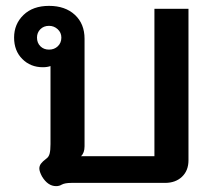

<svg xmlns="http://www.w3.org/2000/svg" viewBox="-20 -623 713 654"><path d="M171 11Q143 11 123 -22Q114 -39 114 -49Q114 -58 119.5 -65.5Q125 -73 137 -82Q146 -88 149 -99.5Q152 -111 152 -132V-398Q141 -394 126 -394Q84 -394 56 -422Q28 -450 28 -495Q28 -541 60 -572Q92 -603 147 -603Q202 -603 235 -572.5Q268 -542 268 -491V-125Q268 -102 256 -91H506V-593H622V-77Q622 -42 600 -21Q578 0 542 0H223Q201 0 190 6Q182 11 171 11ZM189 -495Q189 -512 176.5 -523.5Q164 -535 147 -535Q129 -535 117.5 -523.5Q106 -512 106 -495Q106 -477 117.5 -465.5Q129 -454 147 -454Q165 -454 177 -465.5Q189 -477 189 -495Z"/></svg>

Font: Niramit SemiBold
Style: Regular
Weight: 600
Designer: Katatrad Aksorn Co.,Ltd.
Foundry: Cadson Demak Co.,Ltd.
Version: Version 1.001; ttfautohint (v1.6)